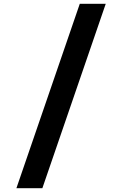

<svg xmlns="http://www.w3.org/2000/svg" viewBox="-20 -843 640 1006"><path d="M66 143 398 -823H534L202 143Z"/></svg>

Font: Iosevka Curly XBdEx
Style: Regular
Weight: 800
Width: 7
Monospace: yes
Designer: Belleve Invis
Foundry: Belleve Invis
Version: Version 11.1.0; ttfautohint (v1.8.3)